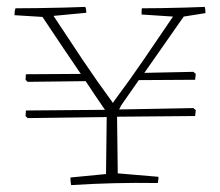

<svg xmlns="http://www.w3.org/2000/svg" viewBox="-20 -530 637 556"><path d="M186 6Q184 -2 184 -16L287 -26L289 -191L60 -188L54 -194L55 -210L284 -212Q270 -232 256 -253Q242 -274 228 -295L60 -293L54 -299L55 -315L214 -316Q189 -353 161.5 -393.5Q134 -434 103 -481L22 -486Q22 -491 22.5 -496Q23 -501 25 -506Q49 -506 88 -506.5Q127 -507 165.5 -508Q204 -509 227 -510Q230 -503 230 -493L135 -484Q179 -417 219.5 -356.5Q260 -296 307 -232L313 -241Q355 -297 398 -360Q441 -423 481 -482L390 -488Q390 -491 390 -496.5Q390 -502 391 -506Q413 -506 447 -506.5Q481 -507 515 -508Q549 -509 573 -510Q575 -503 575 -492L512 -482L398 -319L540 -322L547 -316L545 -299L382 -298L331 -225L325 -213L540 -217L547 -211L545 -194L319 -192L321 -28L439 -18Q439 -9 437 0Q371 -1 310 0.5Q249 2 186 6Z"/></svg>

Font: Labrada ExtraLight
Style: Regular
Weight: 200
Designer: Mercedes Jáuregui
Foundry: Omnibus-Type Team
Version: Version 1.000; ttfautohint (v1.8.4.7-5d5b)